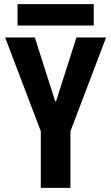

<svg xmlns="http://www.w3.org/2000/svg" viewBox="-20 -912 540 932"><path d="M178 0V-275L5 -730H149L248 -420H252L351 -730H495L322 -275V0ZM65 -788V-892H435V-788Z"/></svg>

Font: M PLUS Code Latin
Style: Bold
Weight: 700
Designer: Coji Morishita
Foundry: UNDERFOREST DESIGN
Version: Version 1.002; ttfautohint (v1.8.3)